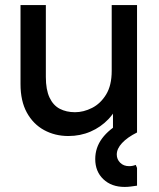

<svg xmlns="http://www.w3.org/2000/svg" viewBox="-20 -523 626 758"><path d="M521 -503V0H426V-135L453 -127Q438 -84 408 -52.5Q378 -21 337.5 -3.5Q297 14 250 14Q197 14 154 -9.5Q111 -33 86 -78.5Q61 -124 61 -191V-503H161V-219Q161 -169 175.5 -138Q190 -107 216 -93.5Q242 -80 276 -80Q310 -80 343.5 -97Q377 -114 399 -150Q421 -186 421 -243V-503ZM472 215Q420 215 388 184.5Q356 154 356 105Q356 60 383 23.5Q410 -13 464 -43L521 0Q483 19 462 41.5Q441 64 441 87Q441 106 454.5 119.5Q468 133 490 133Q503 133 516 128L521 140V210Q507 212 495.5 213.5Q484 215 472 215Z"/></svg>

Font: Fustat SemiBold
Style: Regular
Weight: 600
Designer: Mohamed Gaber, Khaled Hosny, Laura Garcia Mut
Foundry: Kief Type Foundry, Alif Type Foundry, Hard Type Foundry
Version: Version 1.007